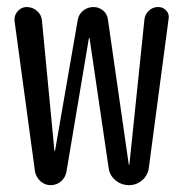

<svg xmlns="http://www.w3.org/2000/svg" viewBox="-20 -540 540 560"><path d="M82 -40 22.5 -478.5Q20.5 -494.1 31.2 -506.8Q42 -519.5 57.6 -519.5Q75.2 -519.5 88.4 -507.8Q101.6 -496.1 102.5 -478.5L138.7 -100.6Q138.7 -99.6 139.6 -99.6Q140.6 -99.6 140.6 -100.6L207 -483.4Q210 -499 223.1 -509.3Q236.3 -519.5 252.4 -519.5Q268.6 -519.5 280.8 -509.3Q293 -499 294.9 -482.4L355.5 -60.5Q355.5 -59.6 356.4 -59.6Q357.4 -59.6 357.4 -60.5L401.4 -484.4Q403.3 -499 414.6 -509.3Q425.8 -519.5 441.4 -519.5Q456.1 -519.5 465.3 -508.8Q474.6 -498 471.7 -484.4L414.1 -50.8Q411.1 -28.3 394.5 -14.2Q377.9 0 356.4 0Q334 0 316.9 -14.2Q299.8 -28.3 296.9 -49.8L241.2 -428.7Q241.2 -429.7 240.2 -429.7Q239.3 -429.7 239.3 -428.7L173.8 -39.1Q170.9 -22.5 158.2 -11.2Q145.5 0 127.9 0Q110.4 0 97.7 -11.7Q85 -23.4 82 -40Z"/></svg>

Font: Rounded-X Mgen+ 1mn regular
Style: Regular
Weight: 400
Designer: [Source Han Sans]
Ryoko NISHIZUKA  (kana & ideographs); Paul D. Hunt (Latin, Greek & Cyrillic); Wenlong ZHANG  (bopomofo
Version: Version 1.059.20150602